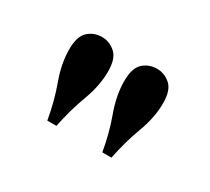

<svg xmlns="http://www.w3.org/2000/svg" viewBox="-53 -841 358 328"><g transform="rotate(30 126.0 -677.0)"><path d="M62 -591.5Q56 -626.5 44.8 -657.2Q33.5 -688 33.5 -716Q33.5 -741.5 44.8 -751.8Q56 -762 72 -762Q86.5 -762 98.2 -751.8Q110 -741.5 110 -716Q110 -688 98.5 -657.2Q87 -626.5 80 -591.5ZM170.5 -591.5Q164.5 -626.5 153.2 -657.2Q142 -688 142 -716Q142 -741.5 153.2 -751.8Q164.5 -762 180.5 -762Q195 -762 206.8 -751.8Q218.5 -741.5 218.5 -716Q218.5 -688 207 -657.2Q195.5 -626.5 188.5 -591.5Z"/></g></svg>

Font: Imbue 100pt
Style: Bold
Weight: 700
Designer: Tyler Finck
Foundry: Etcetera Type Company
Version: Version 1.102; ttfautohint (v1.8.3)